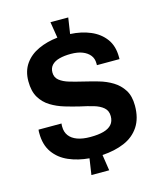

<svg xmlns="http://www.w3.org/2000/svg" viewBox="-121 -847 842 1001"><g transform="rotate(-15 300.0 -346.5)"><path d="M247 66 260 -21Q200 -26 150 -47.5Q100 -69 70.5 -110.5Q41 -152 41 -215Q41 -219 41 -224Q41 -229 42 -234H166Q165 -230 165 -225Q165 -220 165 -217Q165 -188 180 -168Q195 -148 223.5 -137.5Q252 -127 294 -127Q337 -127 365.5 -135Q394 -143 409 -160Q424 -177 424 -205Q424 -234 404.5 -251Q385 -268 352.5 -277.5Q320 -287 282 -295Q244 -304 204 -316Q164 -328 130.5 -348.5Q97 -369 76.5 -403Q56 -437 56 -491Q56 -546 83 -584.5Q110 -623 157 -644.5Q204 -666 261 -672L247 -759H343L330 -673Q390 -670 438.5 -649.5Q487 -629 516 -590Q545 -551 545 -491V-480H423V-490Q423 -516 408.5 -534Q394 -552 368.5 -562Q343 -572 306 -572Q271 -572 244.5 -565Q218 -558 203.5 -542.5Q189 -527 189 -503Q189 -476 209 -460Q229 -444 261.5 -434.5Q294 -425 332 -416Q370 -407 410.5 -395.5Q451 -384 484.5 -363.5Q518 -343 539 -310Q560 -277 560 -225Q560 -157 530.5 -112.5Q501 -68 449 -46Q397 -24 330 -20L343 66Z"/></g></svg>

Font: Chivo Mono SemiBold
Style: Regular
Weight: 600
Monospace: yes
Designer: Hector Gatti
Foundry: Omnibus-Type
Version: Version 1.008